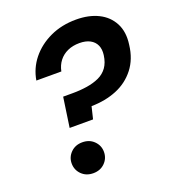

<svg xmlns="http://www.w3.org/2000/svg" viewBox="-132 -811 821 917"><g transform="rotate(-20 279.0 -353.0)"><path d="M153 -236 175 -387H223Q262 -387 297 -392.5Q332 -398 359 -410.5Q386 -423 403 -446.5Q420 -470 425 -507Q429 -536 419.5 -557Q410 -578 388.5 -589.5Q367 -601 335 -601Q301 -601 274.5 -589Q248 -577 231 -555Q214 -533 208 -503H81Q91 -563 129 -610Q167 -657 226 -684.5Q285 -712 358 -712Q423 -712 470.5 -688.5Q518 -665 541.5 -620Q565 -575 556 -512Q548 -442 510.5 -394Q473 -346 415.5 -322.5Q358 -299 287 -298L272 -236ZM186 6Q150 6 127 -17Q104 -40 104 -73Q104 -105 127 -128Q150 -151 186 -151Q222 -151 245 -128Q268 -105 268 -73Q268 -40 245 -17Q222 6 186 6Z"/></g></svg>

Font: DM Sans 11pt
Style: Bold Italic
Weight: 700
Italic angle: -10°
Version: Version 4.004;gftools[0.9.30]